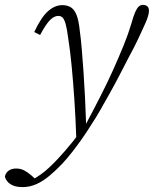

<svg xmlns="http://www.w3.org/2000/svg" viewBox="-117 -521 629 785"><path d="M-25 244Q-57 244 -75 231.5Q-93 219 -97 201Q-94 186 -82 177Q-70 168 -51 168Q-33 168 -18.5 175.5Q-4 183 11 196L31 214L14 215H23H14Q33 204 50 192Q67 180 84 164Q101 148 119 129Q148 98 178.5 60.5Q209 23 235 -15Q267 -75 295.5 -131Q324 -187 347 -238.5Q370 -290 388.5 -335.5Q407 -381 419 -421Q428 -454 435.5 -471Q443 -488 450.5 -494.5Q458 -501 467 -501Q479 -501 485.5 -495Q492 -489 492 -477Q492 -468 488.5 -455.5Q485 -443 476 -423Q463 -394 448 -362Q433 -330 409 -286Q389 -247 369.5 -209.5Q350 -172 330.5 -137.5Q311 -103 293 -71Q275 -39 256 -11Q237 20 217.5 47.5Q198 75 178.5 100Q159 125 137 149Q112 175 86 197Q60 219 32.5 231.5Q5 244 -25 244ZM195 46Q192 -41 187 -114.5Q182 -188 176 -250.5Q170 -313 162 -364Q157 -403 151.5 -422.5Q146 -442 139 -449Q132 -456 121 -456Q105 -456 88 -439.5Q71 -423 47 -378L23 -390Q51 -450 79 -475Q107 -500 138 -500Q159 -500 173.5 -490.5Q188 -481 196.5 -458.5Q205 -436 209 -397Q214 -361 217.5 -318Q221 -275 224.5 -226Q228 -177 230.5 -124.5Q233 -72 235 -16H251Z"/></svg>

Font: Source Serif 4 Light
Style: Italic
Weight: 300
Italic angle: -12°
Designer: Frank Grießhammer
Foundry: Adobe Systems Incorporated
Version: Version 4.004;hotconv 1.0.116;makeotfexe 2.5.65601